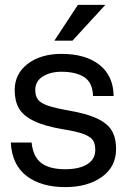

<svg xmlns="http://www.w3.org/2000/svg" viewBox="-20 -752 518 784"><path d="M24 -170H109Q115 -112 148.5 -86.5Q182 -61 246 -61Q304 -61 336.5 -81.5Q369 -102 369 -139Q369 -164 360 -178.5Q351 -193 323 -204Q295 -215 238 -224Q161 -237 117.5 -258.5Q74 -280 57 -310Q40 -340 40 -384Q40 -451 93.5 -491.5Q147 -532 231 -532Q330 -532 386.5 -487Q443 -442 444 -360H360Q358 -415 324 -437Q290 -459 231 -459Q185 -459 154.5 -439.5Q124 -420 124 -385Q124 -360 135 -345.5Q146 -331 174.5 -321Q203 -311 259 -301Q335 -288 377 -268Q419 -248 436.5 -218.5Q454 -189 454 -144Q454 -71 396 -29.5Q338 12 246 12Q148 12 88.5 -33.5Q29 -79 24 -170ZM298 -732H410L276 -586H202Z"/></svg>

Font: Aspekta Variable
Style: Regular
Weight: 400
Designer: Ivo Dolenc
Version: Version 2.100